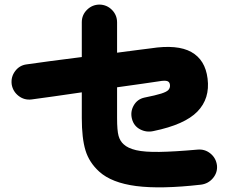

<svg xmlns="http://www.w3.org/2000/svg" viewBox="-20 -802 1040 838"><path d="M857 4Q682 24 574.5 10Q467 -4 413 -53Q369 -93 353 -146Q337 -199 337 -287V-399Q271 -389 212.5 -381Q154 -373 118 -368Q86 -364 61 -383.5Q36 -403 31 -434Q27 -466 46 -491.5Q65 -517 96 -521Q136 -527 201 -535.5Q266 -544 337 -553V-705Q337 -737 360 -759.5Q383 -782 415 -782Q447 -781 469 -758.5Q491 -736 491 -704V-572Q543 -579 582.5 -584Q622 -589 638 -591Q754 -609 815 -575Q876 -541 886 -459Q897 -372 841.5 -315Q786 -258 650 -230Q619 -223 591.5 -237.5Q564 -252 556 -283Q548 -314 563.5 -341.5Q579 -369 610 -376Q660 -386 683.5 -393.5Q707 -401 714.5 -409Q722 -417 722 -428Q722 -443 711.5 -447.5Q701 -452 673 -447Q654 -444 604.5 -437Q555 -430 491 -421V-287Q491 -232 497.5 -209Q504 -186 520 -172Q538 -155 574.5 -146.5Q611 -138 676 -139Q741 -140 842 -149Q874 -152 898.5 -132Q923 -112 927 -80Q930 -49 909.5 -24.5Q889 0 857 4Z"/></svg>

Font: Zen Maru Gothic Black
Style: Regular
Weight: 900
Designer: Yoshimichi Ohira
Foundry: Positype
Version: Version 1.001